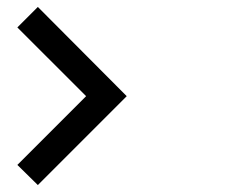

<svg xmlns="http://www.w3.org/2000/svg" viewBox="-20 -557 652 553"><path d="M345 -280 89 -537 30 -478 228 -280 30 -82 89 -24ZM345 -280 89 -537 30 -478 228 -280 30 -82 89 -24Z"/></svg>

Font: Kunika
Style: Regular
Weight: 400
Designer: Leo Kuroshita
Foundry: kurogedelic
Version: Version 1.000;PS 001.000;hotconv 1.0.88;makeotf.lib2.5.64775